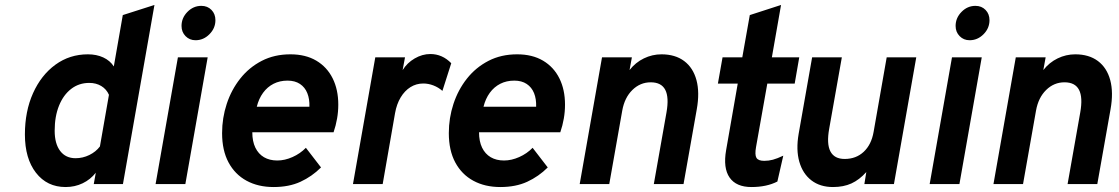

<svg xmlns="http://www.w3.org/2000/svg" viewBox="-20 -742 4510 774"><path d="M244.4 12Q169.7 12 125 -45.5Q80.4 -102.9 80.4 -199.8Q80.4 -293.3 113.2 -366.4Q146 -439.4 203.4 -481.2Q260.8 -523 334.4 -523Q369.2 -523 396.4 -510.4Q423.5 -497.9 438.8 -474.2L475 -681.2L602.6 -722L475.6 0H358L366.2 -45.8Q344.7 -18.3 313.3 -3.2Q281.9 12 244.4 12ZM284.8 -104.2Q313.7 -104.2 340.1 -117.1Q366.6 -130.1 382.8 -151.6L419.2 -359.8Q409.1 -382.7 388.3 -395.2Q367.5 -407.8 339.8 -407.8Q298.2 -407.8 266.9 -383.6Q235.5 -359.4 217.9 -316Q200.4 -272.6 200.4 -215Q200.4 -162.5 222.7 -133.3Q244.9 -104.2 284.8 -104.2Z M607.2 0 697.2 -511H817.2L727.2 0ZM768.2 -579.8Q744.3 -579.8 728 -596.3Q711.8 -612.9 711.8 -637.4Q711.8 -669.9 735.6 -694.1Q759.5 -718.4 791.6 -718.4Q816.6 -718.4 832.5 -702Q848.4 -685.7 848.4 -660.8Q848.4 -628.1 824.3 -604Q800.3 -579.8 768.2 -579.8Z M1083.1 12Q1020.7 12 974 -13.4Q927.4 -38.7 901.3 -87.2Q875.3 -135.7 875.3 -205.4Q875.3 -266.4 894 -323.2Q912.7 -380 948.4 -425.1Q984 -470.2 1035 -496.6Q1086 -523 1150.7 -523Q1212 -523 1255.2 -497.4Q1298.3 -471.8 1321 -426.2Q1343.7 -380.6 1343.7 -320.4Q1343.7 -291.6 1338.8 -263.8Q1334 -235.9 1324.7 -208.8H997.1Q997.1 -172.2 1009.4 -146.8Q1021.7 -121.5 1044.2 -108.2Q1066.8 -95 1097.9 -95Q1128 -95 1159.2 -108.9Q1190.4 -122.8 1213.1 -146.2L1274.1 -67Q1237.5 -30.5 1191.2 -9.2Q1145 12 1083.1 12ZM1015.1 -311.6H1227.3Q1228.4 -343 1218.8 -366.6Q1209.3 -390.3 1189.2 -403.6Q1169.1 -417 1139.1 -417Q1107.8 -417 1082.8 -404.3Q1057.8 -391.6 1040.5 -367.9Q1023.2 -344.2 1015.1 -311.6Z M1402.9 0 1492.9 -511H1612.7L1603.1 -459.4Q1621.1 -488.6 1651.7 -506.4Q1682.3 -524.2 1714.7 -524.2Q1763 -524.2 1799.1 -487.2L1763.5 -375.6Q1747.4 -389.8 1727.2 -397.6Q1707 -405.4 1686.5 -405.4Q1658.1 -405.4 1634.7 -390.8Q1611.3 -376.1 1595.2 -349.3Q1579 -322.5 1572.5 -285.6L1522.7 0Z M1997.1 12Q1934.7 12 1888.1 -13.4Q1841.4 -38.7 1815.3 -87.2Q1789.3 -135.7 1789.3 -205.4Q1789.3 -266.4 1808 -323.2Q1826.7 -380 1862.3 -425.1Q1898 -470.2 1949 -496.6Q2000 -523 2064.7 -523Q2126 -523 2169.2 -497.4Q2212.3 -471.8 2235 -426.2Q2257.7 -380.6 2257.7 -320.4Q2257.7 -291.6 2252.8 -263.8Q2248 -235.9 2238.7 -208.8H1911.1Q1911.1 -172.2 1923.4 -146.8Q1935.7 -121.5 1958.2 -108.2Q1980.8 -95 2011.9 -95Q2042 -95 2073.2 -108.9Q2104.4 -122.8 2127.1 -146.2L2188.1 -67Q2151.5 -30.5 2105.2 -9.2Q2059 12 1997.1 12ZM1929.1 -311.6H2141.3Q2142.4 -343 2132.9 -366.6Q2123.3 -390.3 2103.2 -403.6Q2083.1 -417 2053.1 -417Q2021.8 -417 1996.8 -404.3Q1971.8 -391.6 1954.5 -367.9Q1937.2 -344.2 1929.1 -311.6Z M2316.9 0 2406.9 -511H2527.3L2517.9 -459.6Q2541.9 -490.3 2575.6 -506.6Q2609.3 -523 2646.5 -523Q2702 -523 2738.1 -495.9Q2774.1 -468.9 2787.6 -419.2Q2801 -369.5 2788.9 -301.6L2735.5 0H2615.7L2666.7 -288.4Q2677.6 -349.6 2661.8 -379.9Q2646 -410.2 2603.3 -410.2Q2560.8 -410.2 2529.3 -379.3Q2497.8 -348.4 2488.5 -296.4L2436.1 0Z M3009.2 12Q2947.8 12 2921.2 -26.2Q2894.5 -64.5 2907.2 -137L2954 -405H2874L2892.8 -511H2972.4L3002.6 -681.2L3128.6 -722L3091.6 -511H3202L3183.6 -405H3073.2L3027.8 -149.4Q3022.2 -117.9 3029.4 -105.8Q3036.6 -93.6 3060.8 -93.6Q3078.8 -93.6 3095.8 -98.2Q3112.7 -102.7 3137.6 -114.4L3113.8 -10.2Q3070.6 12 3009.2 12Z M3338.1 12Q3286 12 3251 -14.9Q3216 -41.8 3202.2 -90.1Q3188.5 -138.4 3199.5 -202.2L3253.9 -511H3373.7L3322.7 -223.2Q3311.7 -162 3327.6 -131.6Q3343.5 -101.2 3385.1 -101.2Q3431 -101.2 3461.9 -130.1Q3492.8 -159 3501.7 -210.2L3554.5 -511H3673.7L3583.7 0H3464.5L3472.3 -48.4Q3444.2 -17 3412.3 -2.5Q3380.4 12 3338.1 12Z M3727.7 0 3817.7 -511H3937.7L3847.7 0ZM3888.7 -579.8Q3864.8 -579.8 3848.6 -596.3Q3832.3 -612.9 3832.3 -637.4Q3832.3 -669.9 3856.2 -694.1Q3880 -718.4 3912.1 -718.4Q3937.1 -718.4 3953 -702Q3968.9 -685.7 3968.9 -660.8Q3968.9 -628.1 3944.9 -604Q3920.8 -579.8 3888.7 -579.8Z M3984.9 0 4074.9 -511H4195.3L4185.9 -459.6Q4209.9 -490.3 4243.6 -506.6Q4277.3 -523 4314.5 -523Q4370 -523 4406.1 -495.9Q4442.1 -468.9 4455.6 -419.2Q4469 -369.5 4456.9 -301.6L4403.5 0H4283.7L4334.7 -288.4Q4345.6 -349.6 4329.8 -379.9Q4314 -410.2 4271.3 -410.2Q4228.8 -410.2 4197.3 -379.3Q4165.8 -348.4 4156.5 -296.4L4104.1 0Z"/></svg>

Font: Overpass
Style: Italic
Weight: 400
Italic angle: -10°
Designer: Delve Withrington, Dave Bailey, Thomas Jockin
Foundry: Delve Fonts LLC
Version: Version 4.000